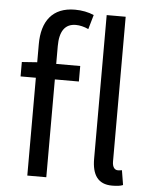

<svg xmlns="http://www.w3.org/2000/svg" viewBox="-55 -819 693 876"><g transform="rotate(5 291.5 -380.5)"><path d="M102 -448V0H189V-448H299V-519H189V-601C189 -668 213 -704 263 -704C281 -704 302 -699 321 -690L340 -756C315 -767 285 -773 253 -773C150 -773 102 -707 102 -602V-519L32 -514V-448ZM399 -761V-103C399 -30 426 12 491 12C514 12 529 10 541 5L530 -62C520 -60 515 -60 511 -60C498 -60 486 -71 486 -98V-761Z"/></g></svg>

Font: Kinto Sans
Style: Regular
Weight: 400
Designer: Authors: Ryoko NISHIZUKA  (kana & ideographs); Paul D. Hunt (Latin, Greek & Cyrillic); Wenlong ZHANG  (bopomofo); Sandol
Foundry: Adobe Systems Incorporated, ookami Inc.
Version: Version 0.001